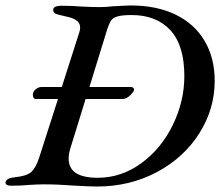

<svg xmlns="http://www.w3.org/2000/svg" viewBox="-41 -675 806 702"><path d="M744 -379Q744 -277 688 -188Q632 -99 533 -46Q434 7 313 7Q297 7 277 6Q257 5 237 4Q170 -1 119 -1Q101 -1 67 1Q37 4 0 4Q-21 4 -21 -8Q-18 -24 13 -27Q56 -31 73 -46Q90 -61 102 -98L171 -313H90Q83 -313 80.5 -320.5Q78 -328 80 -335Q83 -344 92 -350.5Q101 -357 111 -357H185L249 -557Q252 -566 252 -574Q252 -589 241.5 -598Q231 -607 212 -612Q193 -617 174 -621Q151 -626 154 -641Q154 -647 162 -650.5Q170 -654 182 -654Q222 -654 258 -651Q302 -649 322 -649Q347 -649 371 -652Q425 -655 438 -655Q531 -655 600 -622Q669 -589 706.5 -526.5Q744 -464 744 -379ZM633 -397Q633 -509 582 -564.5Q531 -620 440 -620Q406 -620 389 -615Q372 -610 365.5 -600.5Q359 -591 352 -571L286 -357H437Q444 -357 447.5 -352Q451 -347 447 -341Q428 -313 406 -313H272L217 -135Q210 -114 210 -95Q210 -25 316 -25Q403 -25 476 -78.5Q549 -132 591 -218.5Q633 -305 633 -397Z"/></svg>

Font: EB Garamond Medium
Style: Italic
Weight: 500
Italic angle: -17.2°
Designer: Georg Duffner and Octavio Pardo
Foundry: Georg Duffner
Version: Version 1.000